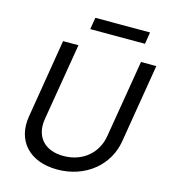

<svg xmlns="http://www.w3.org/2000/svg" viewBox="-131 -1014 1002 1131"><g transform="rotate(15 370.0 -448.0)"><path d="M636.4 -727.3 557.5 -254.3C540.8 -149.5 456.3 -74.2 337.7 -74.2C218.8 -74.2 159.4 -149.5 176.1 -254.3L255 -727.3H161.2L82 -246.4C56.8 -96.6 150.6 12.4 322.8 12.4C494.7 12.4 625.4 -96.6 650.2 -246.4L729.8 -727.3ZM297.6 -837H631.4L642.8 -909.1H309.3Z"/></g></svg>

Font: Margiela Sans Text
Style: Italic
Weight: 400
Italic angle: -9.39999°
Designer: Stefan Endress, Andreas Faust
Version: Version 1.100;FEAKit 1.0